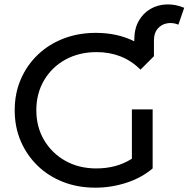

<svg xmlns="http://www.w3.org/2000/svg" viewBox="-20 -860 872 888"><path d="M421 8Q340 8 272 -18.5Q204 -45 154 -93.5Q104 -142 76 -207Q48 -272 48 -350Q48 -428 76 -493Q104 -558 154.5 -606.5Q205 -655 273.5 -681.5Q342 -708 423 -708Q523 -708 601 -669V-674Q601 -727 621.5 -763Q642 -799 675.5 -818.5Q709 -838 750 -839.5Q791 -841 832 -824L805 -746Q778 -757 752 -752Q726 -747 709 -727Q692 -707 692 -674V-600L630 -538Q587 -580 536.5 -599.5Q486 -619 427 -619Q346 -619 283 -584.5Q220 -550 184 -489Q148 -428 148 -350Q148 -273 184 -212Q220 -151 282.5 -116Q345 -81 426 -81Q470 -81 511 -91.5Q552 -102 590 -126V-354H686V-81Q634 -37 564 -14.5Q494 8 421 8Z"/></svg>

Font: Montserrat Medium
Style: Regular
Weight: 500
Designer: Julieta Ulanovsky
Foundry: Julieta Ulanovsky
Version: Version 9.000; ttfautohint (v1.8.4.7-5d5b)